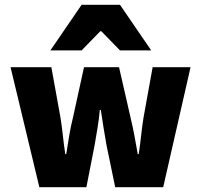

<svg xmlns="http://www.w3.org/2000/svg" viewBox="-20 -780 838 800"><path d="M144 0 24 -500H194L232 -290Q238 -253 242 -215Q246 -177 252 -138H256Q262 -177 268.5 -215.5Q275 -254 284 -290L330 -500H476L524 -290Q533 -253 540 -215Q547 -177 554 -138H558Q564 -177 568 -215Q572 -253 578 -290L616 -500H774L660 0H460L424 -174Q418 -209 412 -244.5Q406 -280 400 -322H396Q392 -280 386 -244.5Q380 -209 374 -174L340 0ZM190 -570 320 -760H480L610 -570H480L402 -650H398L320 -570Z"/></svg>

Font: Source Sans 3 Black
Style: Regular
Weight: 900
Designer: Paul D. Hunt
Foundry: Adobe
Version: Version 3.046;hotconv 1.0.118;makeotfexe 2.5.65603